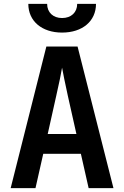

<svg xmlns="http://www.w3.org/2000/svg" viewBox="-20 -970 640 990"><path d="M300 -802C405 -802 475 -861 475 -950H378C378 -906 347 -877 300 -877C254 -877 223 -906 223 -950H126C126 -861 196 -802 300 -802ZM35 0H163L203 -177H397L437 0H565L380 -730H219ZM226 -279 270 -476C285 -540 296 -597 300 -621C304 -597 316 -540 330 -475L374 -279Z"/></svg>

Font: JetBrains Mono
Style: Bold
Weight: 558
Monospace: yes
Designer: Philipp Nurullin, Konstantin Bulenkov
Foundry: JetBrains
Version: Version 2.305